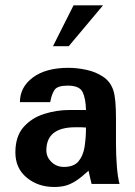

<svg xmlns="http://www.w3.org/2000/svg" viewBox="-20 -707 519 738"><path d="M310.5 -216.8Q310.5 -177.7 305.2 -143.1Q299.8 -108.4 281.7 -86.9Q263.7 -65.4 225.6 -65.4Q197.3 -65.4 177.7 -84.5Q158.2 -103.5 158.2 -128.9Q158.2 -217.8 269.5 -217.8Q281.2 -217.8 291.5 -217.8Q301.8 -217.8 310.5 -216.8ZM439.5 0Q432.6 -25.4 429.2 -67.4Q425.8 -109.4 425.8 -156.2V-252.9Q425.8 -328.1 416 -358.4Q405.3 -392.6 377 -411.6Q348.6 -430.7 312.5 -438.5Q276.4 -446.3 243.2 -446.3Q156.2 -446.3 106.4 -409.2Q56.6 -372.1 56.6 -314.5H172.9Q178.7 -345.7 189.9 -361.8Q201.2 -377.9 240.2 -377.9Q286.1 -377.9 297.9 -352.5Q309.6 -327.1 310.5 -284.2H246.1Q197.3 -284.2 149.4 -269Q101.6 -253.9 70.3 -218.3Q39.1 -182.6 39.1 -121.1Q39.1 -60.5 82.5 -24.4Q126 11.7 188.5 11.7Q214.8 11.7 234.4 5.9Q253.9 0 273.9 -13.2Q293.9 -26.4 320.3 -50.8Q322.3 -41 326.2 -24.4Q330.1 -7.8 332 0ZM244.1 -529.3H183.6L262.7 -686.5H376Z"/></svg>

Font: Namkio Khamti Book
Style: Bold
Weight: 800
Designer: Debbi Hosken
Foundry: SIL International
Version: Version 3.917